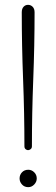

<svg xmlns="http://www.w3.org/2000/svg" viewBox="-20 -768 233 794"><path d="M123 -717Q123 -581 117.5 -440Q112 -299 112 -163Q112 -155 106.5 -151Q101 -147 96 -147Q91 -147 86 -151Q81 -155 81 -163Q81 -299 75.5 -440Q70 -581 70 -717Q70 -732 77.5 -740Q85 -748 96 -748Q107 -748 115 -740Q123 -732 123 -717ZM97 -66Q111 -66 121.5 -55.5Q132 -45 132 -30Q132 -16 121.5 -5Q111 6 97 6Q81 6 71 -5Q61 -16 61 -30Q61 -45 71 -55.5Q81 -66 97 -66Z"/></svg>

Font: AkaAcidDosis
Style: ExtraLight
Weight: 250
Designer: Edgar Tolentino, Pablo Impallari, Igino Marini, Aka-Acid
Foundry: Edgar Tolentino, Pablo Impallari, Igino Marini, Aka-Acid
Version: Version 1.007